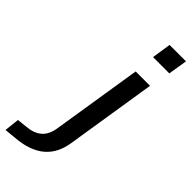

<svg xmlns="http://www.w3.org/2000/svg" viewBox="-422 -759 993 993"><g transform="rotate(45 75.0 -262.5)"><path d="M141 -613 157 -718H277L260 -613ZM-132 193 -123 111 -67 105Q-18 101 12 76.5Q42 52 51 1L130 -497H235L157 -4Q151 39 134.5 72.5Q118 106 90.5 130Q63 154 23 168.5Q-17 183 -71 187Z"/></g></svg>

Font: Nunito Sans 7pt SemiExpanded Medium
Style: Italic
Weight: 500
Width: 6
Italic angle: -9°
Designer: Vernon Adams
Foundry: Vernon Adams
Version: Version 3.101;gftools[0.9.27]